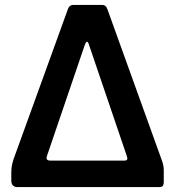

<svg xmlns="http://www.w3.org/2000/svg" viewBox="-20 -762 712 782"><path d="M26 -27V-59Q26 -73 28 -85Q30 -97 35 -113L257 -726Q263 -742 278 -742H396Q412 -742 418 -723L637 -115Q643 -99 645 -89Q647 -79 647 -67V-20Q647 -11 643.5 -5.5Q640 0 630 0H49Q40 0 33 -6.5Q26 -13 26 -27ZM185 -108H488Q503 -108 497 -125L343 -578Q339 -592 334.5 -592Q330 -592 325 -578L171 -126Q165 -108 185 -108Z"/></svg>

Font: Libre Franklin SemiBold
Style: Regular
Weight: 600
Designer: Pablo Impallari, Rodrigo Fuenzalida, Nhung Nguyen
Foundry: Impallari Type
Version: Version 3.000